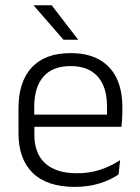

<svg xmlns="http://www.w3.org/2000/svg" viewBox="-20 -702 532 732"><path d="M265 10.5Q159.5 10.5 105 -42.5Q50.5 -95.5 50.5 -193.5V-288.5Q50.5 -390.5 101.2 -445Q152 -499.5 249 -499.5Q314 -499.5 358 -475Q402 -450.5 424.2 -404.5Q446.5 -358.5 446.5 -294V-276.5Q446.5 -262 445.5 -247.5Q444.5 -233 443 -218.5H387Q388 -240.5 388 -260.2Q388 -280 388 -296.5Q388 -345.5 372.2 -379.8Q356.5 -414 325.8 -432Q295 -450 249 -450Q180.5 -450 145.5 -409.8Q110.5 -369.5 110.5 -293.5V-246L111 -238V-187.5Q111 -154 120.8 -127Q130.5 -100 150.8 -80.8Q171 -61.5 201.8 -51.5Q232.5 -41.5 273.5 -41.5Q321 -41.5 361.8 -54.8Q402.5 -68 438 -91.5L432 -37Q401 -15.5 358.5 -2.5Q316 10.5 265 10.5ZM429.5 -218.5H82V-265H429.5ZM277 -552 177 -682H108.5V-681L222 -550.5H277Z"/></svg>

Font: Anek Kannada Light
Style: Regular
Weight: 300
Designer: Vaishnavi Murthy, Maithili Shingre (Kannada) & Yesha Goshar (Latin)
Foundry: Ek Type
Version: Version 1.003